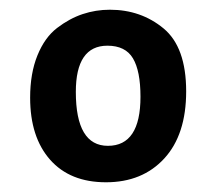

<svg xmlns="http://www.w3.org/2000/svg" viewBox="-20 -631 446 395"><path d="M202 -331Q269 -331 269 -432Q269 -485 253.5 -511Q238 -537 201 -537Q136 -537 136 -442Q136 -331 202 -331ZM42 -430Q42 -480 57 -517Q72 -554 97.5 -573.5Q123 -593 150 -602Q177 -611 206 -611Q270 -611 316.5 -572.5Q363 -534 363 -443Q363 -354 318 -305Q273 -256 198 -256Q124 -256 83 -302.5Q42 -349 42 -430Z"/></svg>

Font: Bree Serif
Style: Regular
Weight: 400
Designer: Veronika Burian, Jos Scaglione
Foundry: TypeTogether
Version: Version 1.001